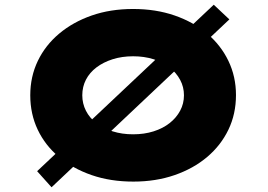

<svg xmlns="http://www.w3.org/2000/svg" viewBox="-20 -758 1133 812"><path d="M198 34 137 -34 884 -738 950 -676ZM544 10Q447 10 367.5 -17.5Q288 -45 229.5 -94Q171 -143 139.5 -209.5Q108 -276 108 -355Q108 -434 140 -500.5Q172 -567 230.5 -616Q289 -665 368 -692.5Q447 -720 543 -720Q639 -720 718.5 -692.5Q798 -665 856 -616Q914 -567 946 -500.5Q978 -434 978 -356Q978 -276 946 -209.5Q914 -143 856 -94Q798 -45 718.5 -17.5Q639 10 544 10ZM543 -190Q590 -190 629.5 -202.5Q669 -215 697.5 -237.5Q726 -260 742 -290Q758 -320 758 -355Q758 -390 742 -420Q726 -450 697.5 -472.5Q669 -495 629.5 -507.5Q590 -520 543 -520Q496 -520 456.5 -507.5Q417 -495 388 -473Q359 -451 343.5 -421Q328 -391 328 -355Q328 -320 343.5 -289.5Q359 -259 388 -237Q417 -215 456.5 -202.5Q496 -190 543 -190Z"/></svg>

Font: Lexend Peta Black
Style: Regular
Weight: 900
Version: Version 1.007